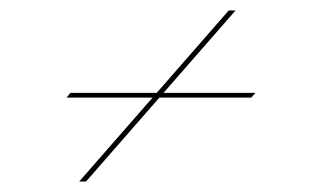

<svg xmlns="http://www.w3.org/2000/svg" viewBox="-20 -350 615 366"><path d="M107 -164 114 -173H467L459 -164ZM416 -330H429L144 -4H131Z"/></svg>

Font: Ballet
Style: Regular
Weight: 400
Designer: Maximiliano R. Sproviero
Foundry: Omnibus-Type
Version: Version 1.100